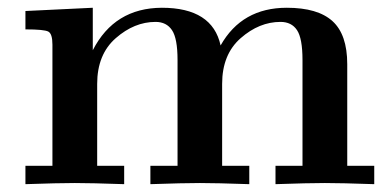

<svg xmlns="http://www.w3.org/2000/svg" viewBox="-20 -470 998 490"><path d="M44.9 0V-46.9H113.8V-356Q113.8 -383.8 103.3 -389.4Q92.8 -395 44.9 -395V-441.9L216.8 -450.2V-341.8Q272 -449.7 393.1 -450.2Q522 -450.2 543 -354Q597.2 -450.2 711.9 -450.2Q791 -450.2 828.6 -416Q866.2 -381.8 866.2 -306.2V-46.9H935.1V0Q851.1 -2.9 809.1 -2.9Q767.1 -2.9 683.1 0V-46.9H752V-316.9Q752 -372.1 738 -393.1Q724.1 -414.1 695.8 -414.1Q641.6 -414.1 594.2 -372.6Q546.9 -331.1 546.9 -255.9V-46.9H616.2V0Q532.2 -2.9 490.2 -2.9Q448.2 -2.9 363.8 0V-46.9H433.1V-316.9Q433.1 -372.1 418.9 -393.1Q404.8 -414.1 377 -414.1Q322.8 -414.1 275.4 -372.6Q228 -331.1 228 -255.9V-46.9H296.9V0Q212.9 -2.9 170.9 -2.9Q128.9 -2.9 44.9 0Z"/></svg>

Font: CMU Serif
Style: Bold
Weight: 700
Version: Version 0.7.0